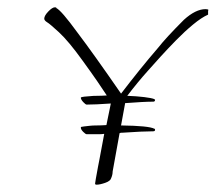

<svg xmlns="http://www.w3.org/2000/svg" viewBox="-20 -485 590 525"><path d="M244 20Q240 20 240 17L242 4Q244 -8 248 -29Q250 -39 252 -49.5Q254 -60 256 -71L265 -119Q258 -118 251 -118Q244 -118 238 -118H217Q214 -118 207.5 -124.5Q201 -131 201 -136Q201 -137 202 -138Q206 -139 225 -141Q233 -142 245 -142Q257 -142 271 -143L273 -153Q275 -164 277 -172.5Q279 -181 280 -187Q282 -198 283 -202Q241 -199 217 -199Q214 -199 207.5 -206Q201 -213 201 -218L202 -219Q208 -221 226 -222Q234 -223 246 -223Q258 -223 272 -224Q263 -238 246.5 -262Q230 -286 206 -319Q168 -372 141 -397Q116 -420 109 -424Q101 -429 101 -434Q101 -442 112 -453.5Q123 -465 130 -465Q133 -465 134 -464V-463Q148 -456 191 -397Q235 -339 311 -229Q337 -263 362 -294Q387 -325 412 -354Q423 -368 440.5 -387Q458 -406 483 -431Q515 -460 542 -460Q548 -460 550 -458Q550 -458 549.5 -457Q549 -456 549 -455Q549 -445 549 -445Q531 -437 508 -418Q485 -399 462 -375.5Q439 -352 418.5 -329.5Q398 -307 384 -291Q357 -261 328 -223Q354 -222 374.5 -219.5Q395 -217 402 -214L404 -212Q404 -207 399 -207Q386 -207 367 -206Q348 -205 322 -203V-202L311 -142Q387 -141 402 -133Q404 -133 404 -130Q404 -126 399 -126Q385 -126 363.5 -125Q342 -124 313 -122H310Q309 -121 307 -121L288 -16Q288 -7 284 2Q282 10 267.5 15Q253 20 244 20Z"/></svg>

Font: Whisper
Style: Regular
Weight: 400
Designer: Robert E. Leuschke
Foundry: Robert E. Leuschke
Version: Version 1.010; ttfautohint (v1.8.4.7-5d5b)